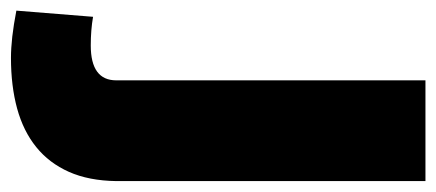

<svg xmlns="http://www.w3.org/2000/svg" viewBox="-249 -556 800 352"><g transform="rotate(-90 151.0 -380.0)"><path d="M179.7 0H-5V-566.8Q-4.3 -617.2 11.9 -653.6Q28.1 -690 57.4 -713.6Q86.6 -737.2 128 -748.6Q169.4 -759.9 220.9 -759.9Q238.3 -759.9 259.9 -757.5Q281.6 -755 307.5 -750L296.2 -609.4Q272 -613.6 243.6 -613.6Q179.7 -613.6 179.7 -566.8Z"/></g></svg>

Font: Linik Sans Black
Style: Regular
Weight: 900
Designer: Fonts by Rasmus Andersson / Changes by Cristiano Sobral with parts from Marc Monis
Foundry: rsms
Version: Version 3.020; ttfautohint (v1.6)